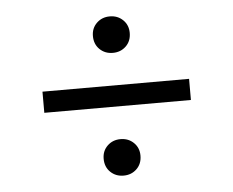

<svg xmlns="http://www.w3.org/2000/svg" viewBox="-41 -610 682 561"><g transform="rotate(-5 300.0 -329.5)"><path d="M300 -456Q277 -456 261.5 -471Q246 -486 246 -510Q246 -533 261.5 -548Q277 -563 300 -563Q323 -563 338.5 -548Q354 -533 354 -510Q354 -486 338.5 -471Q323 -456 300 -456ZM300 -96Q277 -96 261.5 -111Q246 -126 246 -150Q246 -173 261.5 -188Q277 -203 300 -203Q323 -203 338.5 -188Q354 -173 354 -150Q354 -126 338.5 -111Q323 -96 300 -96ZM85 -299V-361H515V-299Z"/></g></svg>

Font: SauceCodePro NFM
Style: Regular
Weight: 400
Monospace: yes
Designer: Paul D. Hunt, Teo Tuominen
Foundry: Adobe
Version: Version 2.042;hotconv 1.1.0;makeotfexe 2.6.0;Nerd Fonts 3.3.